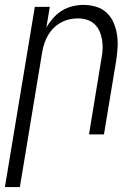

<svg xmlns="http://www.w3.org/2000/svg" viewBox="-46 -548 566 783"><path d="M-26 215 96 -520H157L143 -435Q154 -455 170 -473.5Q186 -492 206.5 -504.5Q227 -517 249.5 -522.5Q272 -528 294 -528Q321 -528 346 -520.5Q371 -513 389 -496Q407 -479 417 -456Q427 -433 431 -407.5Q435 -382 433.5 -355.5Q432 -329 428 -302L378 0H317L368 -311Q372 -331 372.5 -350Q373 -369 370 -387Q367 -405 359.5 -421.5Q352 -438 339 -450Q326 -462 308.5 -467.5Q291 -473 271 -473Q254 -473 236.5 -469Q219 -465 202.5 -456Q186 -447 172.5 -433.5Q159 -420 149.5 -403.5Q140 -387 134.5 -370Q129 -353 126 -335L35 215Z"/></svg>

Font: Iosevka Term Curly Light
Style: Italic
Weight: 300
Italic angle: -9°
Designer: Belleve Invis
Foundry: Belleve Invis
Version: Version 32.3.0